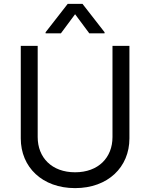

<svg xmlns="http://www.w3.org/2000/svg" viewBox="-20 -966 781 999"><path d="M565.3 -727.3V-252.8C565.3 -146.3 492.2 -69.6 370.7 -69.6C249.3 -69.6 176.1 -146.3 176.1 -252.8V-727.3H88.1V-245.7C88.1 -96.6 199.6 12.8 370.7 12.8C541.9 12.8 653.4 -96.6 653.4 -245.7V-727.3ZM217.3 -792.6H296.9L370.7 -892L444.6 -792.6H524.1V-798.3L409.1 -946H332.4L217.3 -798.3Z"/></svg>

Font: Margiela Sans
Style: Regular
Weight: 400
Designer: Stefan Endress, Andreas Faust
Version: Version 1.100;FEAKit 1.0